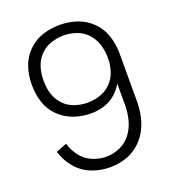

<svg xmlns="http://www.w3.org/2000/svg" viewBox="-137 -844 848 954"><g transform="rotate(-20 287.5 -367.5)"><path d="M282 8Q232 8 185 -10.5Q138 -29 105.5 -68Q73 -107 59 -155L116 -177Q126 -141 149.5 -110Q173 -79 208.5 -63.5Q244 -48 282 -48Q321 -48 356.5 -64Q392 -80 415 -111.5Q438 -143 447.5 -181Q457 -219 457 -257V-371Q440 -341 413.5 -318.5Q387 -296 353.5 -286Q320 -276 285 -276Q239 -276 195.5 -291Q152 -306 118.5 -338.5Q85 -371 70.5 -415Q56 -459 56 -504V-515Q56 -561 71 -605Q86 -649 119.5 -682Q153 -715 197 -729Q241 -743 287 -743Q334 -743 378.5 -728Q423 -713 456.5 -679.5Q490 -646 504.5 -601Q519 -556 519 -510V-257Q519 -217 511 -177.5Q503 -138 483 -102.5Q463 -67 431.5 -41Q400 -15 361 -3.5Q322 8 282 8ZM287 -332Q321 -332 354 -343Q387 -354 411.5 -379Q436 -404 446.5 -437Q457 -470 457 -504V-510Q457 -544 446.5 -578Q436 -612 412 -638Q388 -664 355 -675.5Q322 -687 287 -687Q253 -687 220.5 -676Q188 -665 163.5 -640Q139 -615 128.5 -582Q118 -549 118 -515V-504Q118 -470 128.5 -437Q139 -404 163 -379Q187 -354 220 -343Q253 -332 287 -332Z"/></g></svg>

Font: Jozsika Light
Style: Regular
Weight: 300
Monospace: yes
Designer: Belleve Invis
Foundry: Belleve Invis
Version: 2.1.0